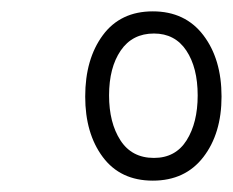

<svg xmlns="http://www.w3.org/2000/svg" viewBox="-20 -751 410 338"><path d="M249 -433Q192 -433 161 -474.5Q130 -516 130 -581Q130 -647 161 -689Q192 -731 249 -731Q306 -731 338 -689Q370 -647 370 -581Q370 -516 338 -474.5Q306 -433 249 -433ZM251 -473Q289 -473 308.5 -504Q328 -535 328 -583Q328 -632 308 -662Q288 -692 251 -692Q213 -692 192.5 -662Q172 -632 172 -583Q172 -535 192 -504Q212 -473 251 -473Z"/></svg>

Font: Noto Serif ExtraCondensed Medium
Style: Italic
Weight: 500
Width: 2
Italic angle: -12°
Designer: Monotype Design Team
Foundry: Monotype Imaging Inc.
Version: Version 2.013; ttfautohint (v1.8.4.7-5d5b)